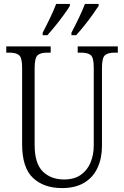

<svg xmlns="http://www.w3.org/2000/svg" viewBox="-20 -951 634 981"><path d="M297 10Q204 10 148.5 -42Q93 -94 93 -215V-606Q93 -656 77.5 -669Q62 -682 29 -682H12V-714H239V-682H220Q187 -682 172 -668.5Q157 -655 157 -603V-210Q157 -116 198.5 -75Q240 -34 307 -34Q360 -34 393.5 -58Q427 -82 443 -121.5Q459 -161 459 -207V-606Q459 -656 444 -669Q429 -682 396 -682H377V-714H582V-682H565Q531 -682 516 -668.5Q501 -655 501 -603V-205Q501 -143 478.5 -94Q456 -45 410.5 -17.5Q365 10 297 10ZM345 -784Q365 -822 383 -859.5Q401 -897 414 -931H484V-921Q473 -904 453.5 -876.5Q434 -849 411 -820.5Q388 -792 369 -771H345ZM198 -784Q218 -822 236 -859.5Q254 -897 267 -931H337V-921Q327 -904 307 -876.5Q287 -849 264 -820.5Q241 -792 222 -771H198Z"/></svg>

Font: Noto Serif Tamil Condensed Light
Style: Italic
Weight: 300
Width: 3
Italic angle: -12°
Designer: Indian Type Foundry, Tom Grace, and the Monotype Design Team
Foundry: Monotype Imaging Inc.
Version: Version 2.003; ttfautohint (v1.8.4.7-5d5b)